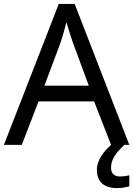

<svg xmlns="http://www.w3.org/2000/svg" viewBox="-20 -737 679 977"><path d="M545 0H546C510 30 473 78 473 126C473 185 505 220 576 220C602 220 619 216 638 211V155C627 157 612 161 590 161C562 161 545 146 545 116C545 75 568 43 613 0H638L360 -717H279L0 0H91L176 -221H459ZM352 -517 432 -301H206L287 -517C295 -540 308 -583 318 -624C325 -599 346 -533 352 -517Z"/></svg>

Font: Noto Sans Gujarati UI
Style: Regular
Weight: 400
Designer: Jelle Bosma - Monotype Design Team, Universal Thirst
Foundry: Monotype Imaging Inc.
Version: Version 2.106